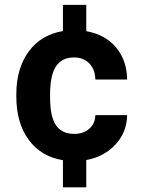

<svg xmlns="http://www.w3.org/2000/svg" viewBox="-20 -664 615 803"><path d="M290 -104Q329.1 -104 353.5 -125.5Q377.9 -147 378.9 -182.6H511.7Q510.7 -111.8 463.6 -60.3Q416.5 -8.8 340.8 5.4V119.6H243.2V5.9Q151.9 -8.8 100.1 -79.1Q48.3 -149.4 48.3 -259.8V-270.5Q48.3 -377 99.6 -447.8Q150.9 -518.6 243.2 -534.2V-643.6H340.8V-533.7Q420.4 -519.5 465.6 -465.3Q510.7 -411.1 511.7 -331.5H378.9Q377.9 -373.5 353.5 -398.7Q329.1 -423.8 289.6 -423.8Q239.7 -423.8 214.8 -387.5Q189.9 -351.1 189.5 -272.9V-256.8Q189.5 -174.8 214.6 -139.4Q239.7 -104 290 -104Z"/></svg>

Font: Roboto
Style: Bold
Weight: 700
Designer: Google
Version: Version 2.134; 2016; ttfautohint (v1.6)